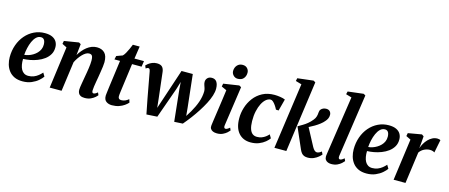

<svg xmlns="http://www.w3.org/2000/svg" viewBox="-50 -1445 4875 2084"><g transform="rotate(15 2387.0 -403.0)"><path d="M444.5 -100Q431 -79.5 401 -53.2Q371 -27 327 -8Q283 11 226.5 11Q172 11 133.8 -7.2Q95.5 -25.5 71.5 -57Q47.5 -88.5 36.5 -127.5Q25.5 -166.5 25.5 -207.5Q25.5 -281.5 48.2 -345.2Q71 -409 112.2 -456.8Q153.5 -504.5 208.8 -531.2Q264 -558 328.5 -558Q380 -558 412.5 -542.5Q445 -527 460.8 -500.2Q476.5 -473.5 477 -440Q478 -393.5 457.8 -358.5Q437.5 -323.5 403.8 -298.5Q370 -273.5 329 -257.8Q288 -242 246.8 -234.5Q205.5 -227 170.5 -226Q169.5 -191 174.8 -161.2Q180 -131.5 192.2 -109.2Q204.5 -87 224.2 -74.8Q244 -62.5 271.5 -62.5Q305 -62.5 332.5 -73.5Q360 -84.5 382 -102.2Q404 -120 421 -139.5ZM299 -504Q268.5 -504 245.8 -482Q223 -460 207.5 -425Q192 -390 183 -349.8Q174 -309.5 171.5 -272Q193.5 -273.5 218.2 -281.5Q243 -289.5 266.2 -303.5Q289.5 -317.5 308.2 -336.8Q327 -356 337.8 -380.8Q348.5 -405.5 348 -435Q347 -470 334.5 -487Q322 -504 299 -504Z M720 -417Q736.5 -445 757.5 -470Q778.5 -495 803 -514.2Q827.5 -533.5 855.5 -544.5Q883.5 -555.5 914.5 -555.5Q969 -555.5 1001.2 -523.5Q1033.5 -491.5 1033.5 -418.5Q1033.5 -399.5 1029.5 -369.2Q1025.5 -339 1020.2 -306.2Q1015 -273.5 1010.5 -245.5Q1006 -220 1001 -191.5Q996 -163 992.2 -136.8Q988.5 -110.5 988 -91.5Q988 -74 993 -68Q998 -62 1005 -62Q1014 -62 1024.5 -67.2Q1035 -72.5 1050.5 -85.5L1063 -57Q1057 -48 1039 -32Q1021 -16 992.5 -2.8Q964 10.5 925 10.5Q895 10.5 877.5 0.8Q860 -9 853 -25.2Q846 -41.5 846 -61Q846 -73 848.5 -91Q851 -109 854.8 -130.8Q858.5 -152.5 862.5 -175.2Q866.5 -198 870 -219Q874 -240.5 878 -264.5Q882 -288.5 885.5 -312.8Q889 -337 891 -359.5Q893 -382 893 -401Q892.5 -427 888.2 -441.8Q884 -456.5 874.2 -462.5Q864.5 -468.5 848.5 -468.5Q831.5 -468.5 812.5 -457.5Q793.5 -446.5 774.8 -427.2Q756 -408 739.2 -383.8Q722.5 -359.5 709.5 -333L664 0H530.5L593.5 -468.5L541.5 -494.5L548 -529L711 -555.5L733.5 -542.5Z M1288.5 -183.5Q1286 -165 1284.2 -150.8Q1282.5 -136.5 1281.2 -125Q1280 -113.5 1280 -103.5Q1280 -86.5 1288.8 -77.8Q1297.5 -69 1313.5 -69Q1338.5 -69 1359.5 -78.2Q1380.5 -87.5 1397.5 -102.5L1409 -66.5Q1394 -49 1369 -31.2Q1344 -13.5 1309.2 -1.5Q1274.5 10.5 1230.5 10.5Q1192.5 10.5 1166.2 -9Q1140 -28.5 1140.5 -73.5Q1141 -78 1141.5 -85Q1142 -92 1143.5 -103.8Q1145 -115.5 1147.2 -134Q1149.5 -152.5 1153 -180L1193 -477.5H1130L1139 -518L1206.5 -542.5Q1220 -555 1234 -579.5Q1248 -604 1260.5 -632Q1273 -660 1282 -683H1358.5L1337.5 -542.5H1444.5L1435 -477.5H1328Z M1620 10 1586.5 -160.5 1533 -451Q1529.5 -468 1524.5 -474.8Q1519.5 -481.5 1511 -481.5Q1502 -481.5 1495.8 -478Q1489.5 -474.5 1482.5 -470L1469.5 -500.5Q1476 -508.5 1492.8 -521.8Q1509.5 -535 1534 -545.5Q1558.5 -556 1587 -556Q1628 -556 1646.8 -537.2Q1665.5 -518.5 1670 -482.5L1704 -190L1714.5 -89.5L1754 -207.5L1866 -544.5H1992.5L2032.5 -181L2041.5 -86L2081 -150Q2098.5 -180.5 2113.2 -211.5Q2128 -242.5 2138.5 -273Q2149 -303.5 2154.8 -333.8Q2160.5 -364 2161 -393Q2161 -411.5 2155.5 -428.8Q2150 -446 2144.2 -462.5Q2138.5 -479 2138.5 -496Q2138.5 -522 2156.2 -540Q2174 -558 2203.5 -558Q2231.5 -558 2248 -544Q2264.5 -530 2271.5 -506.8Q2278.5 -483.5 2278.5 -456.5Q2279 -420 2265 -376Q2251 -332 2226 -284Q2201 -236 2169 -186.2Q2137 -136.5 2100.8 -88.2Q2064.5 -40 2027.5 3.5L1932 9L1895 -341L1888.5 -427.5L1862.5 -341L1740.5 2.5Z M2411.5 10.5Q2385 10.5 2366.2 2.5Q2347.5 -5.5 2338.2 -20.8Q2329 -36 2332 -58Q2334 -76.5 2338.5 -107.2Q2343 -138 2348.8 -178.5Q2354.5 -219 2361.5 -266.2Q2368.5 -313.5 2375.5 -365Q2382.5 -416.5 2389.5 -468.5L2331.5 -495L2338 -528.5L2512.5 -555L2536 -542L2471.5 -97Q2469 -79 2473.8 -70.5Q2478.5 -62 2488 -62Q2497.5 -62 2508 -67.5Q2518.5 -73 2535 -87L2547.5 -58.5Q2540 -48.5 2522.2 -32.2Q2504.5 -16 2476.8 -2.8Q2449 10.5 2411.5 10.5ZM2476 -620.5Q2446 -620.5 2425.8 -642.2Q2405.5 -664 2406.5 -693Q2407.5 -729.5 2430.2 -755Q2453 -780.5 2491 -780.5Q2525.5 -780.5 2544.5 -759Q2563.5 -737.5 2563 -710Q2563 -672.5 2541 -646.5Q2519 -620.5 2476 -620.5Z M2789 10.5Q2703.5 10.5 2653.8 -46.8Q2604 -104 2603.5 -210.5Q2603 -271.5 2621.8 -332.2Q2640.5 -393 2678.8 -443.8Q2717 -494.5 2774.5 -525Q2832 -555.5 2908.5 -555.5Q2937.5 -555.5 2971.8 -550.5Q3006 -545.5 3029.5 -535.5L2994.5 -403L2964.5 -404.5Q2953 -428 2938.8 -448.5Q2924.5 -469 2910 -482Q2895.5 -495 2882 -495Q2856 -495 2831.2 -474.8Q2806.5 -454.5 2787.2 -417.5Q2768 -380.5 2756.8 -329.5Q2745.5 -278.5 2746.5 -217.5Q2747.5 -164.5 2758.5 -131Q2769.5 -97.5 2790 -81.5Q2810.5 -65.5 2840.5 -65.5Q2869.5 -65.5 2893 -74.2Q2916.5 -83 2935.2 -97Q2954 -111 2969 -128L2992 -89Q2978 -68.5 2950.5 -45.5Q2923 -22.5 2882.5 -6Q2842 10.5 2789 10.5Z M3055.5 0 3160 -741.5 3093 -761 3099.5 -793.5 3277.5 -814.5 3300.5 -801 3189.5 0ZM3431 9.5Q3407.5 9.5 3390.2 2.5Q3373 -4.5 3361 -19Q3349 -33.5 3339.5 -55L3237 -290.5Q3264 -306 3289.2 -321Q3314.5 -336 3339.2 -356Q3364 -376 3389 -407Q3405.5 -426.5 3412 -449Q3418.5 -471.5 3419 -492.5Q3420 -515.5 3431.2 -529.2Q3442.5 -543 3458.8 -549Q3475 -555 3490 -555Q3518 -555 3532.2 -539Q3546.5 -523 3546.5 -501Q3547 -477.5 3537.5 -458.2Q3528 -439 3514 -424Q3497.5 -404 3472.2 -384.5Q3447 -365 3418.5 -348Q3390 -331 3362.2 -317.2Q3334.5 -303.5 3312.5 -294L3342 -339.5L3460.5 -117Q3473 -94 3486.2 -82.8Q3499.5 -71.5 3512 -71.5Q3522 -71.5 3536 -77Q3550 -82.5 3563.5 -95L3579 -65Q3569.5 -52.5 3548.5 -34.8Q3527.5 -17 3497.8 -3.8Q3468 9.5 3431 9.5Z M3758 -96.5Q3756 -79.5 3760.5 -70.8Q3765 -62 3775 -62Q3783 -62 3793.5 -67Q3804 -72 3822 -87.5L3834.5 -59Q3826 -48 3808.2 -31.8Q3790.5 -15.5 3762.5 -2.5Q3734.5 10.5 3695.5 10.5Q3676.5 10.5 3659 4Q3641.5 -2.5 3630.8 -16.8Q3620 -31 3620 -54Q3620 -59.5 3620.8 -66.5Q3621.5 -73.5 3622.8 -81.2Q3624 -89 3624.5 -94L3721.5 -744.5L3657 -763.5L3665 -796L3840 -817L3862 -804Z M4309.5 -100Q4296 -79.5 4266 -53.2Q4236 -27 4192 -8Q4148 11 4091.5 11Q4037 11 3998.8 -7.2Q3960.5 -25.5 3936.5 -57Q3912.5 -88.5 3901.5 -127.5Q3890.5 -166.5 3890.5 -207.5Q3890.5 -281.5 3913.2 -345.2Q3936 -409 3977.2 -456.8Q4018.5 -504.5 4073.8 -531.2Q4129 -558 4193.5 -558Q4245 -558 4277.5 -542.5Q4310 -527 4325.8 -500.2Q4341.5 -473.5 4342 -440Q4343 -393.5 4322.8 -358.5Q4302.5 -323.5 4268.8 -298.5Q4235 -273.5 4194 -257.8Q4153 -242 4111.8 -234.5Q4070.5 -227 4035.5 -226Q4034.5 -191 4039.8 -161.2Q4045 -131.5 4057.2 -109.2Q4069.5 -87 4089.2 -74.8Q4109 -62.5 4136.5 -62.5Q4170 -62.5 4197.5 -73.5Q4225 -84.5 4247 -102.2Q4269 -120 4286 -139.5ZM4164 -504Q4133.5 -504 4110.8 -482Q4088 -460 4072.5 -425Q4057 -390 4048 -349.8Q4039 -309.5 4036.5 -272Q4058.5 -273.5 4083.2 -281.5Q4108 -289.5 4131.2 -303.5Q4154.5 -317.5 4173.2 -336.8Q4192 -356 4202.8 -380.8Q4213.5 -405.5 4213 -435Q4212 -470 4199.5 -487Q4187 -504 4164 -504Z M4395 0 4459 -468 4406 -494 4412.5 -528.5 4565 -555 4587.5 -539.5 4580.5 -450 4575 -401.5Q4584 -429 4599.5 -456.2Q4615 -483.5 4636.2 -505.8Q4657.5 -528 4683.8 -541.5Q4710 -555 4740 -555Q4752.5 -555 4761.5 -552.2Q4770.5 -549.5 4774.5 -546.5L4745.5 -400.5Q4741.5 -404.5 4727.2 -410Q4713 -415.5 4692.5 -415.5Q4675.5 -415.5 4658.8 -411Q4642 -406.5 4626.5 -398.5Q4611 -390.5 4598.5 -379.2Q4586 -368 4577 -354L4528.5 0Z"/></g></svg>

Font: Merriweather 48pt
Style: Bold Italic
Weight: 700
Italic angle: -7.8°
Version: Version 2.101